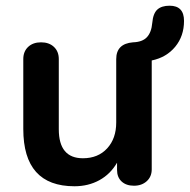

<svg xmlns="http://www.w3.org/2000/svg" viewBox="-20 -648 668 676"><path d="M577.1 -627.9Q627.9 -627.9 627.9 -574.5Q627.9 -521 596.9 -483.4Q565.9 -445.8 514.2 -435.1V-51.8Q514.2 -25.9 496.6 -10Q479 5.9 451.7 5.9Q424.3 5.9 408.2 -9Q392.1 -23.9 392.1 -49.8V-75.2Q369.1 -35.2 330.1 -13.7Q291 7.8 242.2 7.8Q62 7.8 62 -193.8V-439.9Q62 -466.8 79.1 -482.9Q96.2 -499 124.5 -499Q152.8 -499 169.9 -482.9Q187 -466.8 187 -439.9V-192.9Q187 -90.8 272 -90.8Q325.2 -90.8 357.2 -125.5Q389.2 -160.2 389.2 -216.8V-439.9Q389.2 -494.1 448.2 -499Q481.4 -500 497.3 -517.1Q513.2 -534.2 516.1 -567.4Q519 -600.6 533.9 -614.3Q548.8 -627.9 577.1 -627.9Z"/></svg>

Font: Nunito-Bold
Style: Bold
Weight: 700
Designer: Vernon Adams
Foundry: newtypography
Version: Version 3.000